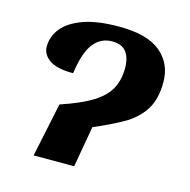

<svg xmlns="http://www.w3.org/2000/svg" viewBox="-86 -633 711 718"><g transform="rotate(15 269.5 -274.0)"><path d="M149 -209Q227 -235 271 -262.5Q315 -290 333 -324Q351 -358 351 -403Q351 -443 334 -465.5Q317 -488 279 -488Q236 -488 208 -453.5Q180 -419 168 -335Q104 -335 75.5 -355.5Q47 -376 47 -406Q47 -445 72.5 -477Q98 -509 151.5 -528.5Q205 -548 290 -548Q400 -548 451.5 -504.5Q503 -461 503 -390Q503 -322 475.5 -280.5Q448 -239 400 -212Q352 -185 290 -159L262 0H105Z"/></g></svg>

Font: Noto Serif
Style: Bold Italic
Weight: 700
Italic angle: -12°
Designer: Monotype Design Team
Foundry: Monotype Imaging Inc.
Version: Version 2.013